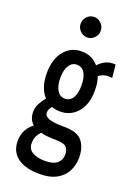

<svg xmlns="http://www.w3.org/2000/svg" viewBox="-157 -726 689 964"><g transform="rotate(20 187.5 -243.5)"><path d="M174 -156Q149 -156 127 -164Q121 -155 117 -147.5Q113 -140 113 -130Q113 -110 136 -100.5Q159 -91 220 -91Q290 -91 316.5 -58Q343 -25 343 30Q343 68 326.5 101Q310 134 274.5 154Q239 174 184 174Q108 174 66 143.5Q24 113 24 54Q24 20 38.5 -5Q53 -30 74 -45Q47 -68 47 -109Q47 -132 58 -153Q69 -174 85 -193Q45 -236 45 -316Q45 -389 80.5 -433Q116 -477 174 -477Q229 -477 264 -436Q283 -456 305 -466Q327 -476 355 -473L362 -404Q321 -411 291 -388Q302 -355 302 -316Q302 -240 265.5 -198Q229 -156 174 -156ZM173 -225Q201 -225 215.5 -249Q230 -273 230 -316Q230 -358 215.5 -382Q201 -406 173 -406Q147 -406 132 -381.5Q117 -357 117 -316Q117 -274 132 -249.5Q147 -225 173 -225ZM94 43Q94 73 119.5 88Q145 103 187 103Q230 103 251 85.5Q272 68 272 40Q272 10 257 -2.5Q242 -15 200 -15Q178 -15 157.5 -17Q137 -19 120 -23Q108 -10 101 5Q94 20 94 43ZM174 -552Q152 -552 136 -568Q120 -584 120 -606Q120 -629 135.5 -645Q151 -661 174 -661Q195 -661 211 -644.5Q227 -628 227 -606Q227 -584 211 -568Q195 -552 174 -552Z"/></g></svg>

Font: Inconsolata Condensed SemiBold
Style: Regular
Weight: 600
Width: 3
Monospace: yes
Designer: Raph Levien, Cyreal, Brenton Simpson
Foundry: Raph Levien, Cyreal, Google
Version: Version 3.100; ttfautohint (v1.8.4.7-5d5b)